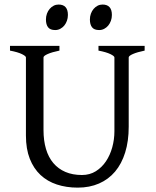

<svg xmlns="http://www.w3.org/2000/svg" viewBox="-20 -819 694 853"><path d="M622.6 -594.2Q589.4 -587.4 570.6 -579.1Q551.8 -570.8 551.8 -564V-255.9Q551.8 -191.9 536.1 -141.6Q520.5 -91.3 491.2 -56.6Q461.9 -22 419.9 -3.7Q377.9 14.6 325.2 14.6Q274.9 14.6 232.7 0.7Q190.4 -13.2 159.9 -41.7Q129.4 -70.3 112.3 -113.8Q95.2 -157.2 95.2 -216.8V-564Q95.2 -569.8 77.4 -578.6Q59.6 -587.4 24.4 -594.2V-615.2H244.1V-594.2Q210.9 -587.4 192.1 -579.1Q173.3 -570.8 173.3 -564V-241.2Q173.3 -194.3 184.3 -157.2Q195.3 -120.1 217 -94.5Q238.8 -68.8 270.5 -55.2Q302.2 -41.5 344.2 -41.5Q378.9 -41.5 405.8 -58.3Q432.6 -75.2 450.9 -102.5Q469.2 -129.9 478.8 -164.8Q488.3 -199.7 488.3 -235.8V-564Q488.3 -569.8 470.5 -578.6Q452.6 -587.4 417.5 -594.2V-615.2H622.6ZM477.1 -752.4Q477.1 -738.8 472.7 -726.6Q468.3 -714.4 460.7 -705.3Q453.1 -696.3 442.9 -690.9Q432.6 -685.5 420.4 -685.5Q398.4 -685.5 388.9 -697.8Q379.4 -710 379.4 -732.4Q379.4 -746.1 383.8 -758.3Q388.2 -770.5 396 -779.5Q403.8 -788.6 413.8 -793.7Q423.8 -798.8 435.5 -798.8Q477.1 -798.8 477.1 -752.4ZM281.7 -752.4Q281.7 -738.8 277.3 -726.6Q272.9 -714.4 265.4 -705.3Q257.8 -696.3 247.6 -690.9Q237.3 -685.5 225.1 -685.5Q203.1 -685.5 193.6 -697.8Q184.1 -710 184.1 -732.4Q184.1 -746.1 188.5 -758.3Q192.9 -770.5 200.7 -779.5Q208.5 -788.6 218.5 -793.7Q228.5 -798.8 240.2 -798.8Q281.7 -798.8 281.7 -752.4Z"/></svg>

Font: Noto Serif Devanagari
Style: Regular
Weight: 400
Designer: Monotype Design Team
Foundry: Monotype Imaging Inc.
Version: Version 1.01